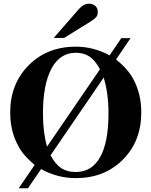

<svg xmlns="http://www.w3.org/2000/svg" viewBox="-20 -943 818 1037"><path d="M270 -738 407 -895Q432 -923 460 -923Q482 -923 495 -911Q508 -899 508 -879Q508 -862 500 -851.5Q492 -841 468 -826L326 -738ZM685 -737 607 -622Q672 -569 700 -516Q743 -436 743 -336Q743 -180 643.5 -80.5Q544 19 389 19Q290 19 202 -30L131 74H81L167 -52Q123 -90 100.5 -120Q78 -150 60 -195Q35 -260 35 -335Q35 -490 135 -590.5Q235 -691 390 -691Q484 -691 572 -644L635 -737ZM234 -151 520 -569Q494 -617 463.5 -637.5Q433 -658 389 -658Q304 -658 258 -572.5Q212 -487 212 -328Q212 -229 234 -151ZM540 -524 253 -104Q279 -56 310.5 -35Q342 -14 389 -14Q476 -14 521 -94.5Q566 -175 566 -331Q566 -439 540 -524Z"/></svg>

Font: STIX
Style: Bold
Weight: 700
Designer: MicroPress Inc., with final additions and corrections provided by Coen Hoffman, Elsevier (retired)
Version: Version 1.1.1